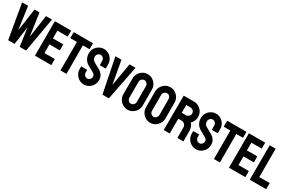

<svg xmlns="http://www.w3.org/2000/svg" viewBox="153 -2027 5059 3358"><g transform="rotate(30 2682.0 -348.5)"><path d="M252.9 0H131.8Q127.4 0 127 -4.9L8.8 -691.9Q7.8 -695.8 11.7 -695.8H124Q127.9 -695.8 128.9 -691.9L192.9 -240.2L258.8 -691.9Q259.8 -695.8 264.6 -695.8H355Q358.9 -695.8 359.9 -691.9L424.8 -240.2L489.7 -691.9Q490.7 -695.8 494.6 -695.8H606Q610.8 -695.8 609.9 -691.9L490.7 -4.9Q490.2 -2.9 487.8 -1.5L485.8 0H364.7Q361.8 0 359.9 -4.9L308.6 -363.8L257.8 -4.9Q257.3 0 252.9 0Z M995.6 0H672.4Q668.5 0 668.5 -4.9L669.4 -691.9Q669.4 -695.8 673.3 -695.8H994.6Q998.5 -695.8 998.5 -690.9V-579.1Q998.5 -575.2 994.6 -575.2H789.6V-418.9H994.6Q998.5 -418.9 998.5 -415L999.5 -301.8Q999.5 -297.9 995.6 -297.9H789.6V-123H995.6Q999.5 -123 999.5 -118.2V-3.9Q999.5 0 995.6 0Z M1301.8 0H1189Q1184.6 0 1184.6 -4.9V-575.2H1054.7Q1049.8 -575.2 1049.8 -580.1L1050.8 -691.9Q1050.8 -695.8 1054.7 -695.8H1434.6Q1439.9 -695.8 1439.9 -691.9V-580.1Q1439.9 -575.2 1436 -575.2H1304.7L1305.7 -4.9Q1305.7 0 1301.8 0Z M1658.2 9.8Q1605 9.8 1560.1 -17.6Q1515.6 -44.9 1489 -90.6Q1462.4 -136.2 1462.4 -190.9V-236.8Q1462.4 -242.2 1467.3 -242.2H1579.6Q1583.5 -242.2 1583.5 -236.8V-190.9Q1583.5 -158.2 1605.5 -134.5Q1627.4 -110.8 1658.2 -110.8Q1689.5 -110.8 1711.4 -135Q1733.4 -159.2 1733.4 -190.9Q1733.4 -227.5 1685.5 -254.9Q1677.7 -259.8 1665.3 -266.8Q1652.8 -273.9 1635.7 -283.2Q1618.7 -292.5 1602.5 -301.5Q1586.4 -310.5 1571.3 -318.8Q1516.6 -351.1 1490 -399.7Q1463.4 -448.2 1463.4 -508.8Q1463.4 -564.5 1490.7 -609.4Q1518.1 -653.8 1562.3 -679.9Q1606.4 -706.1 1658.2 -706.1Q1711.4 -706.1 1755.9 -679.7Q1800.3 -652.8 1826.9 -608.4Q1853.5 -564 1853.5 -508.8V-426.8Q1853.5 -422.9 1849.6 -422.9H1737.3Q1733.4 -422.9 1733.4 -426.8L1732.4 -508.8Q1732.4 -543.9 1710.4 -565.9Q1688.5 -587.9 1658.2 -587.9Q1627.4 -587.9 1605.5 -564.5Q1583.5 -541 1583.5 -508.8Q1583.5 -476.1 1597.4 -454.1Q1611.3 -432.1 1648.4 -412.1Q1652.3 -410.2 1666.5 -402.3Q1680.7 -394.5 1698 -385Q1715.3 -375.5 1729.5 -367.9Q1743.7 -360.4 1746.6 -358.9Q1796.4 -331.1 1825.4 -290.5Q1854.5 -250 1854.5 -190.9Q1854.5 -133.8 1828.1 -88.4Q1801.3 -43 1756.8 -16.6Q1712.4 9.8 1658.2 9.8Z M2157.2 0H2036.1Q2031.7 0 2031.2 -4.9L1893.1 -691.9Q1892.1 -695.8 1897 -695.8H2010.3Q2014.2 -695.8 2015.1 -691.9L2097.2 -233.9L2177.2 -691.9Q2178.2 -695.8 2182.1 -695.8H2293.9Q2299.3 -695.8 2297.9 -691.9L2162.1 -4.9Q2161.6 0 2157.2 0Z M2541.5 9.8Q2488.3 9.8 2443.4 -17.6Q2398.9 -44.9 2371.8 -90.6Q2344.7 -136.2 2344.7 -190.9L2345.7 -507.8Q2345.7 -563.5 2372.6 -607.9Q2398.9 -652.8 2443.8 -679.9Q2488.8 -707 2541.5 -707Q2596.2 -707 2639.6 -680.2Q2683.6 -653.3 2710.2 -608.2Q2736.8 -563 2736.8 -507.8L2737.8 -190.9Q2737.8 -136.2 2711.4 -90.8Q2684.6 -44.9 2640.1 -17.6Q2595.7 9.8 2541.5 9.8ZM2541.5 -110.8Q2571.8 -110.8 2594.2 -135.5Q2616.7 -160.2 2616.7 -190.9L2615.7 -507.8Q2615.7 -541 2594.7 -564Q2573.7 -586.9 2541.5 -586.9Q2510.7 -586.9 2488.8 -564.5Q2466.8 -542 2466.8 -507.8V-190.9Q2466.8 -158.2 2488.8 -134.5Q2510.7 -110.8 2541.5 -110.8Z M2998 9.8Q2944.8 9.8 2899.9 -17.6Q2855.5 -44.9 2828.4 -90.6Q2801.3 -136.2 2801.3 -190.9L2802.2 -507.8Q2802.2 -563.5 2829.1 -607.9Q2855.5 -652.8 2900.4 -679.9Q2945.3 -707 2998 -707Q3052.7 -707 3096.2 -680.2Q3140.1 -653.3 3166.7 -608.2Q3193.4 -563 3193.4 -507.8L3194.3 -190.9Q3194.3 -136.2 3168 -90.8Q3141.1 -44.9 3096.7 -17.6Q3052.2 9.8 2998 9.8ZM2998 -110.8Q3028.3 -110.8 3050.8 -135.5Q3073.2 -160.2 3073.2 -190.9L3072.3 -507.8Q3072.3 -541 3051.3 -564Q3030.3 -586.9 2998 -586.9Q2967.3 -586.9 2945.3 -564.5Q2923.3 -542 2923.3 -507.8V-190.9Q2923.3 -158.2 2945.3 -134.5Q2967.3 -110.8 2998 -110.8Z M3386.7 0H3273.4Q3269.5 0 3269.5 -4.9L3271.5 -691.9Q3271.5 -695.8 3275.4 -695.8H3477.5Q3531.7 -695.8 3577.1 -669.4Q3622.6 -643.1 3649.7 -598.6Q3676.8 -554.2 3676.8 -498Q3676.8 -461.4 3665.5 -431.6Q3654.3 -401.9 3639.4 -381.3Q3624.5 -360.8 3612.3 -351.1Q3666.5 -291 3666.5 -210L3667.5 -4.9Q3667.5 0 3662.6 0H3549.3Q3545.4 0 3545.4 -2.9V-210Q3545.4 -246.1 3520 -272.5Q3494.6 -298.8 3457.5 -298.8H3391.6L3390.6 -4.9Q3390.6 0 3386.7 0ZM3477.5 -576.2H3391.6V-418.9H3477.5Q3508.3 -418.9 3532.5 -441.9Q3556.6 -464.8 3556.6 -498Q3556.6 -529.8 3533.2 -553Q3509.8 -576.2 3477.5 -576.2Z M3921.4 9.8Q3868.2 9.8 3823.2 -17.6Q3778.8 -44.9 3752.2 -90.6Q3725.6 -136.2 3725.6 -190.9V-236.8Q3725.6 -242.2 3730.5 -242.2H3842.8Q3846.7 -242.2 3846.7 -236.8V-190.9Q3846.7 -158.2 3868.7 -134.5Q3890.6 -110.8 3921.4 -110.8Q3952.6 -110.8 3974.6 -135Q3996.6 -159.2 3996.6 -190.9Q3996.6 -227.5 3948.7 -254.9Q3940.9 -259.8 3928.5 -266.8Q3916 -273.9 3898.9 -283.2Q3881.8 -292.5 3865.7 -301.5Q3849.6 -310.5 3834.5 -318.8Q3779.8 -351.1 3753.2 -399.7Q3726.6 -448.2 3726.6 -508.8Q3726.6 -564.5 3753.9 -609.4Q3781.2 -653.8 3825.4 -679.9Q3869.6 -706.1 3921.4 -706.1Q3974.6 -706.1 4019 -679.7Q4063.5 -652.8 4090.1 -608.4Q4116.7 -564 4116.7 -508.8V-426.8Q4116.7 -422.9 4112.8 -422.9H4000.5Q3996.6 -422.9 3996.6 -426.8L3995.6 -508.8Q3995.6 -543.9 3973.6 -565.9Q3951.7 -587.9 3921.4 -587.9Q3890.6 -587.9 3868.7 -564.5Q3846.7 -541 3846.7 -508.8Q3846.7 -476.1 3860.6 -454.1Q3874.5 -432.1 3911.6 -412.1Q3915.5 -410.2 3929.7 -402.3Q3943.8 -394.5 3961.2 -385Q3978.5 -375.5 3992.7 -367.9Q4006.8 -360.4 4009.8 -358.9Q4059.6 -331.1 4088.6 -290.5Q4117.7 -250 4117.7 -190.9Q4117.7 -133.8 4091.3 -88.4Q4064.5 -43 4020 -16.6Q3975.6 9.8 3921.4 9.8Z M4400.4 0H4287.6Q4283.2 0 4283.2 -4.9V-575.2H4153.3Q4148.4 -575.2 4148.4 -580.1L4149.4 -691.9Q4149.4 -695.8 4153.3 -695.8H4533.2Q4538.6 -695.8 4538.6 -691.9V-580.1Q4538.6 -575.2 4534.7 -575.2H4403.3L4404.3 -4.9Q4404.3 0 4400.4 0Z M4914.1 0H4590.8Q4586.9 0 4586.9 -4.9L4587.9 -691.9Q4587.9 -695.8 4591.8 -695.8H4913.1Q4917 -695.8 4917 -690.9V-579.1Q4917 -575.2 4913.1 -575.2H4708V-418.9H4913.1Q4917 -418.9 4917 -415L4918 -301.8Q4918 -297.9 4914.1 -297.9H4708V-123H4914.1Q4918 -123 4918 -118.2V-3.9Q4918 0 4914.1 0Z M5334 0H5010.7Q5006.8 0 5006.8 -4.9L5007.8 -690.9Q5007.8 -695.8 5012.7 -695.8H5124Q5128.9 -695.8 5128.9 -690.9L5127.9 -123H5334Q5338.9 -123 5338.9 -118.2V-4.9Q5338.9 0 5334 0Z"/></g></svg>

Font: Bayon
Style: Regular
Weight: 400
Designer: Danh Hong
Version: Version 8.001; ttfautohint (v1.8.3)